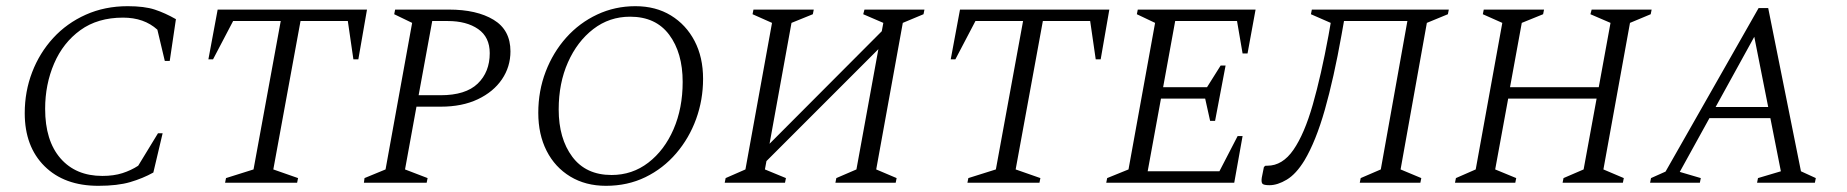

<svg xmlns="http://www.w3.org/2000/svg" viewBox="-20 -591 5973 621"><path d="M298 10Q188 10 124 -53.5Q60 -117 60 -225Q60 -295 84 -357.5Q108 -420 152 -468Q196 -516 257.5 -543.5Q319 -571 393 -571Q447 -571 480.5 -560Q514 -549 549 -529L529 -394H513L489 -495Q446 -534 378 -534Q296 -534 240 -493.5Q184 -453 155 -385.5Q126 -318 126 -239Q126 -136 175.5 -79Q225 -22 311 -22Q348 -22 376 -31Q404 -40 427 -55L491 -160H506L476 -33Q442 -14 401 -2Q360 10 298 10Z M708 0 711 -15 800 -43 888 -523H734L669 -399H654L684 -560H1167L1139 -399H1123L1105 -523H952L864 -43L944 -15L941 0Z M1157 0 1159 -15 1227 -43 1313 -517 1255 -545 1258 -560H1432Q1522 -560 1576.5 -527Q1631 -494 1631 -425Q1631 -375 1603.5 -334.5Q1576 -294 1525.5 -270Q1475 -246 1406 -246H1327L1290 -43L1363 -15L1360 0ZM1378 -523 1334 -283H1405Q1486 -283 1525 -320.5Q1564 -358 1564 -419Q1564 -471 1526.5 -497Q1489 -523 1428 -523Z M1940 10Q1874 10 1824.5 -20Q1775 -50 1748 -103Q1721 -156 1721 -226Q1721 -297 1745 -359.5Q1769 -422 1811.5 -469.5Q1854 -517 1911.5 -544Q1969 -571 2035 -571Q2101 -571 2150 -541Q2199 -511 2226.5 -458.5Q2254 -406 2254 -336Q2254 -268 2231.5 -206Q2209 -144 2167 -95Q2125 -46 2067.5 -18Q2010 10 1940 10ZM1958 -25Q2025 -25 2077 -65Q2129 -105 2158.5 -173Q2188 -241 2188 -326Q2188 -420 2144.5 -478.5Q2101 -537 2018 -537Q1951 -537 1899 -497Q1847 -457 1817 -389.5Q1787 -322 1787 -237Q1787 -143 1831 -84Q1875 -25 1958 -25Z M2324 0 2327 -15 2391 -43 2477 -517 2414 -545 2417 -560H2612L2609 -545L2540 -517L2469 -126L2832 -490L2837 -517L2772 -545L2776 -560H2970L2967 -545L2900 -517L2814 -43L2880 -15L2877 0H2682L2685 -15L2750 -43L2821 -432L2459 -70L2454 -43L2522 -15L2519 0Z M3109 0 3112 -15 3201 -43 3289 -523H3135L3070 -399H3055L3085 -560H3568L3540 -399H3524L3506 -523H3353L3265 -43L3345 -15L3342 0Z M3558 0 3561 -15 3630 -43 3716 -517 3657 -545 3660 -560H4041L4015 -418H3999L3981 -523H3781L3742 -309H3884L3928 -379H3944L3910 -200H3894L3878 -272H3735L3692 -37H3924L3983 -151H3999L3972 0Z M4378 0 4381 -15 4446 -43 4532 -523H4327L4319 -478Q4294 -338 4265 -236Q4236 -134 4199 -72Q4172 -28 4142 -10Q4112 8 4086 8Q4067 8 4063 3Q4059 -2 4061 -16L4068 -51L4073 -55H4079Q4128 -55 4163.5 -106.5Q4199 -158 4226 -252.5Q4253 -347 4277 -477L4284 -517L4220 -545L4223 -560H4666L4663 -545L4595 -517L4510 -43L4577 -15L4574 0Z M4686 0 4689 -15 4753 -43 4839 -517 4776 -545 4779 -560H4974L4971 -545L4902 -517L4864 -309H5151L5189 -517L5124 -545L5128 -560H5322L5319 -545L5252 -517L5166 -43L5232 -15L5229 0H5034L5037 -15L5102 -43L5144 -272H4858L4816 -43L4884 -15L4881 0Z M5317 0 5320 -15 5367 -36 5668 -565H5699L5805 -37L5853 -15L5850 0H5663L5666 -15L5740 -37L5706 -209H5509L5413 -35L5481 -15L5478 0ZM5529 -245H5699L5654 -472Z"/></svg>

Font: Spectral SC Light
Style: Italic
Weight: 300
Italic angle: -10°
Designer: Jean-Baptiste Levee
Foundry: Production Type
Version: Version 2.001